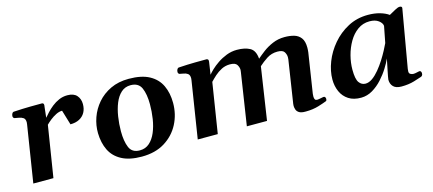

<svg xmlns="http://www.w3.org/2000/svg" viewBox="-44 -862 2803 1243"><g transform="rotate(-15 1357.5 -240.5)"><path d="M256.3 -389.6Q266.6 -401.9 283 -419.7Q299.3 -437.5 321 -454.8Q342.8 -472.2 369.1 -483.6Q395.5 -495.1 425.3 -495.1Q468.3 -495.1 488.5 -471.9Q508.8 -448.7 508.8 -414.1Q508.8 -381.8 495.6 -358.2Q482.4 -334.5 457.3 -321.3Q432.1 -308.1 397 -308.1L367.2 -407.2Q347.7 -407.2 326.4 -396.7Q305.2 -386.2 286.4 -371.3Q267.6 -356.4 254.9 -343.3L200.2 0H65.4L125.5 -379.9Q127 -388.2 127 -394Q127 -416.5 114 -425Q101.1 -433.6 84.2 -435.8Q67.4 -438 56.6 -440.9Q47.4 -445.3 47.4 -455.6Q47.4 -465.3 52 -473.4Q56.6 -481.4 62.5 -481.9Q126.5 -485.8 176.5 -486.3Q226.6 -486.8 253.4 -486.8Q257.3 -486.8 261.5 -483.9Q265.6 -481 265.6 -472.2Q265.6 -472.2 263.2 -452.4Q260.7 -432.6 256.3 -389.6Z M554.2 -206.1Q553.2 -258.8 571.3 -310.1Q589.4 -361.3 625.5 -403.1Q661.6 -444.8 714.6 -470Q767.6 -495.1 836.4 -495.1Q922.4 -495.1 974.6 -466.6Q1026.9 -438 1050.8 -387.2Q1074.7 -336.4 1074.7 -270Q1074.7 -193.8 1041.3 -129.4Q1007.8 -64.9 944.3 -25.6Q880.9 13.7 790 13.7Q707.5 13.7 655.8 -14.2Q604 -42 579.8 -91.3Q555.7 -140.6 554.2 -206.1ZM788.1 -28.8Q826.2 -28.8 852.8 -52.5Q879.4 -76.2 896 -115.5Q912.6 -154.8 920.2 -203.1Q927.7 -251.5 927.7 -300.8Q927.7 -368.2 909.2 -410.2Q890.6 -452.1 837.9 -452.1Q800.3 -452.1 774.2 -428.5Q748 -404.8 731.9 -365.2Q715.8 -325.7 708.3 -277.1Q700.7 -228.5 700.7 -179.7Q700.7 -113.3 718.3 -71Q735.8 -28.8 788.1 -28.8Z M2004.9 -360.4 1963.4 -92.3Q1962.4 -81.5 1962.4 -74.2Q1962.4 -61.5 1966.8 -54.9Q1971.2 -48.3 1980.5 -48.3Q1988.3 -48.3 2001.7 -51Q2015.1 -53.7 2023.4 -55.2Q2030.8 -56.6 2034.9 -51.5Q2039.1 -46.4 2039.1 -38.1Q2039.1 -34.2 2037.6 -30Q2036.1 -25.9 2032.2 -24.4Q2015.6 -17.6 1977.1 -5.6Q1938.5 6.3 1890.1 6.3Q1860.4 6.8 1846.2 -2.2Q1832 -11.2 1827.6 -24.7Q1823.2 -38.1 1823.2 -49.3Q1823.2 -57.6 1824.2 -63.5Q1825.2 -69.3 1825.2 -69.3L1868.2 -349.1Q1869.1 -355.5 1869.1 -363.8Q1869.1 -381.3 1858.6 -398.7Q1848.1 -416 1812.5 -416Q1772.5 -416 1740.7 -395.3Q1709 -374.5 1685.1 -352.5L1631.8 0H1496.6L1550.3 -350.1Q1551.8 -356 1551.8 -363.8Q1551.8 -381.3 1540.8 -398.7Q1529.8 -416 1494.1 -416Q1463.4 -416 1437.5 -402.8Q1411.6 -389.6 1391.1 -371.1Q1370.6 -352.5 1355 -335.9L1301.8 0H1167.5L1227.5 -379.9Q1229 -388.2 1229 -394Q1229 -416.5 1217 -425Q1205.1 -433.6 1189.5 -435.8Q1173.8 -438 1163.1 -440.9Q1153.8 -445.3 1153.8 -455.6Q1153.8 -456.5 1154.1 -457.8Q1154.3 -459 1154.3 -460.4Q1154.3 -466.3 1158.7 -473.9Q1163.1 -481.4 1168.9 -481.9Q1231 -485.8 1280.8 -486.3Q1330.6 -486.8 1356.9 -486.8Q1360.8 -486.8 1365.5 -482.9Q1370.1 -479 1368.7 -467.3L1356 -383.3Q1364.7 -394.5 1384 -413.1Q1403.3 -431.6 1430.9 -450.4Q1458.5 -469.2 1491.9 -482.2Q1525.4 -495.1 1562 -495.1Q1614.7 -495.1 1648.4 -476.8Q1682.1 -458.5 1686.5 -402.3Q1706.5 -419.9 1735.1 -441.7Q1763.7 -463.4 1800.8 -479.2Q1837.9 -495.1 1881.3 -495.1Q1916 -495.1 1944.3 -487.1Q1972.7 -479 1989.7 -456.5Q2006.8 -434.1 2006.8 -391.1Q2006.8 -384.3 2006.3 -376.5Q2005.9 -368.7 2004.9 -360.4Z M2261.2 12.7Q2210.4 13.2 2176.8 -8.5Q2143.1 -30.3 2126.5 -67.4Q2109.9 -104.5 2109.9 -148.9Q2109.9 -205.6 2133.3 -265.9Q2156.7 -326.2 2200.7 -377.9Q2244.6 -429.7 2305.2 -461.9Q2365.7 -494.1 2439.9 -494.1Q2483.4 -494.1 2519 -483.9Q2554.7 -473.6 2577.6 -457Q2602.1 -470.7 2621.3 -481.2Q2640.6 -491.7 2651.4 -491.7Q2657.7 -491.7 2662.4 -489.3Q2667 -486.8 2667 -480L2599.1 -89.4Q2597.7 -78.6 2597.7 -71.8Q2597.7 -59.1 2607.2 -54Q2616.7 -48.8 2626.5 -48.8Q2637.2 -48.8 2650.6 -52.2Q2664.1 -55.7 2667.5 -55.7Q2673.8 -55.7 2677.2 -51Q2680.7 -46.4 2680.7 -38.6Q2680.7 -28.3 2676.5 -23.7Q2672.4 -19 2668.5 -17.6Q2654.3 -12.2 2616.5 -1Q2578.6 10.3 2531.2 10.3Q2494.1 10.3 2476.8 -7.6Q2459.5 -25.4 2459.5 -54.2Q2459.5 -58.6 2462.9 -76.2Q2466.3 -93.8 2470.9 -116.5Q2475.6 -139.2 2479.7 -159.4Q2483.9 -179.7 2485.8 -189.9Q2474.6 -163.6 2453.1 -129.2Q2431.6 -94.7 2402.3 -62.5Q2373 -30.3 2337.2 -9Q2301.3 12.2 2261.2 12.7ZM2311 -67.9Q2334 -67.9 2357.7 -84.7Q2381.3 -101.6 2403.8 -128.9Q2426.3 -156.2 2445.6 -186.5Q2464.8 -216.8 2479.2 -244.1Q2493.7 -271.5 2501.5 -288.6L2522.9 -398.4Q2521 -418 2498.8 -434.6Q2476.6 -451.2 2439 -451.2Q2394 -451.2 2359.1 -426Q2324.2 -400.9 2300.3 -359.9Q2276.4 -318.8 2263.9 -270.8Q2251.5 -222.7 2251.5 -176.8Q2251.5 -113.8 2268.1 -90.8Q2284.7 -67.9 2311 -67.9Z"/></g></svg>

Font: Gelasio SemiBold
Style: Italic
Weight: 600
Italic angle: -8.5°
Designer: Eben Sorkin
Foundry: Eben Sorkin
Version: Version 1.008